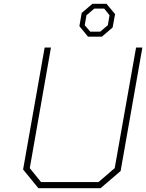

<svg xmlns="http://www.w3.org/2000/svg" viewBox="-20 -986 766 1006"><path d="M441 -794 396 -849 408 -918 464 -966H538L583 -912L570 -842L514 -794ZM453 -820H505L545 -854L554 -906L526 -941H474L433 -906L424 -854ZM507 0H181L101 -98L214 -737H247L136 -105L195 -32H496L581 -105L693 -737H726L612 -90Z"/></svg>

Font: Tomorrow ExtraLight
Style: Italic
Weight: 275
Italic angle: -10°
Designer: Tony de Marco, Monica Rizzolli
Foundry: Just in Type
Version: Version 2.002